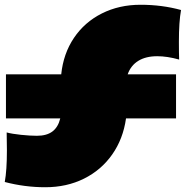

<svg xmlns="http://www.w3.org/2000/svg" viewBox="-20 -766 793 806"><path d="M516 -454H719V-269H509Q497 -183 451 -117.5Q405 -52 332.5 -16Q260 20 170 20Q84 20 0 -2Q9 -51 9 -135Q9 -183 8 -210Q30 -204 68 -200Q106 -196 135 -196Q176 -196 200 -214Q224 -232 233 -269H5V-454H237Q246 -541 290.5 -607Q335 -673 407.5 -709.5Q480 -746 570 -746Q660 -746 740 -724Q731 -675 731 -591Q731 -543 732 -516Q682 -530 640 -530Q592 -530 560.5 -510.5Q529 -491 516 -454Z"/></svg>

Font: Mantou Sans
Style: Regular
Weight: 400
Designer: Mant0u / artakana
Foundry: Mant0u / artakana
Version: Version 1.001;October 22, 2023;FontCreator 14.0.0.2901 64-bi